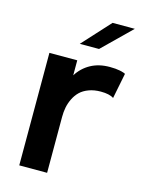

<svg xmlns="http://www.w3.org/2000/svg" viewBox="-112 -806 665 875"><g transform="rotate(15 220.0 -368.5)"><path d="M189 -606.4 308.6 -737.3H413.6L279.8 -606.4ZM65.9 0V-530.8H197.3V-460Q220.7 -497.6 259 -518.8Q297.4 -540 349.1 -540Q377.4 -540 397.2 -535.9Q417 -531.7 423.3 -527.3L399.4 -407.2Q379.9 -420.9 338.4 -420.9Q307.1 -420.9 282.2 -411.6Q257.3 -402.3 241.7 -387.2Q226.1 -372.1 215.8 -351.1Q205.6 -330.1 201.4 -308.8Q197.3 -287.6 197.3 -264.2V0Z"/></g></svg>

Font: Epilogue SemiBold
Style: Regular
Weight: 600
Designer: Tyler Finck
Foundry: Etcetera Type Co
Version: Version 2.112